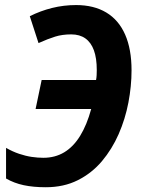

<svg xmlns="http://www.w3.org/2000/svg" viewBox="-20 -745 573 774"><path d="M164.6 9.8Q114.3 9.8 75.4 1.5Q36.6 -6.8 4.4 -25.4V-148.9Q30.8 -133.8 56.9 -125Q83 -116.2 107.7 -112.5Q132.3 -108.9 154.8 -108.9Q202.1 -108.9 239 -131.1Q275.9 -153.3 303 -197.3Q330.1 -241.2 347.7 -305.7H123.5L147.9 -422.4H367.2Q369.1 -431.6 369.6 -442.4Q370.1 -453.1 370.1 -462.9Q370.1 -510.3 358.6 -542Q347.2 -573.7 324.2 -590.1Q301.3 -606.4 267.1 -606.4Q231.4 -606.4 202.4 -597.4Q173.3 -588.4 135.3 -571.3L100.1 -679.7Q143.1 -701.2 189.9 -712.9Q236.8 -724.6 286.6 -724.6Q358.4 -724.6 408.4 -694.6Q458.5 -664.6 484.4 -605.7Q510.3 -546.9 510.3 -461.4Q510.3 -397.9 497.6 -331.5Q484.9 -265.1 458.3 -204.3Q431.6 -143.6 390.9 -95.2Q350.1 -46.9 293.7 -18.6Q237.3 9.8 164.6 9.8Z"/></svg>

Font: Open Sans SemiCondensed
Style: Bold Italic
Weight: 700
Width: 4
Italic angle: -12°
Designer: Monotype Design Team
Foundry: Monotype Imaging Inc.
Version: Version 3.003